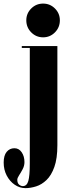

<svg xmlns="http://www.w3.org/2000/svg" viewBox="-82 -774 376 1044"><path d="M152.5 -571Q114.5 -571 87.8 -598Q61 -625 61 -663.5Q61 -701 87.8 -727.8Q114.5 -754.5 152.5 -754.5Q190 -754.5 216.8 -727.8Q243.5 -701 243.5 -663.5Q243.5 -625 216.8 -598Q190 -571 152.5 -571ZM56.5 249Q25 249 -2 230.5Q-29 212 -45.5 180.5Q-62 149 -62 110Q-62 71.5 -45.8 51.8Q-29.5 32 -3.5 32Q21 32 36 54Q51 76 51 107.5Q51 127.5 41.2 146Q31.5 164.5 21.8 179.2Q12 194 12 203.5Q12 221.5 21.8 229.8Q31.5 238 42 238Q64 238 72 210Q80 182 80 115.5V-513.5H36.5V-523.5H230V15.5Q230 88 213.5 134Q197 180 170.8 205Q144.5 230 114.2 239.5Q84 249 56.5 249Z"/></svg>

Font: Imbue 100pt Black
Style: Regular
Weight: 900
Designer: Tyler Finck
Foundry: Etcetera Type Company
Version: Version 1.102; ttfautohint (v1.8.3)